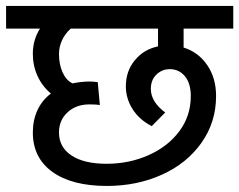

<svg xmlns="http://www.w3.org/2000/svg" viewBox="-30 -678 795 638"><path d="M580.1 -520Q628.9 -504.9 658.4 -461.9Q688 -418.9 688 -358.9Q688 -272 639.4 -203.4Q590.8 -134.8 507.8 -97.4Q424.8 -60.1 325.2 -60.1Q209 -60.1 144 -106.9Q79.1 -153.8 79.1 -237.8Q79.1 -278.8 94.5 -312Q109.9 -345.2 139.2 -367.2Q110.4 -391.1 94.7 -425.5Q79.1 -460 79.1 -499Q79.1 -545.9 103 -583H-9.8V-658.2H745.1V-583H580.1ZM205.1 -583Q186 -565.9 176 -543.9Q166 -522 166 -499Q166 -463.9 178 -437.5Q189.9 -411.1 210.9 -400.9Q237.8 -406.7 267.1 -407.2Q281.2 -407.2 294.9 -404.8L301.8 -329.1Q289.6 -331.1 267.1 -331.1Q223.1 -331.1 194.6 -304.9Q166 -278.8 166 -237.8Q166 -189 207.5 -161.4Q249 -133.8 324.2 -133.8Q399.4 -133.8 463.6 -162.4Q527.8 -190.9 565.9 -241.9Q604 -293 604 -358.9Q604 -400.9 584.5 -424.6Q564.9 -448.2 534.2 -448.2Q508.3 -448.2 489.7 -430.2Q471.2 -412.1 471.2 -382.8Q471.2 -339.8 519 -304.2L474.1 -258.8Q432.1 -280.8 410.2 -315.9Q388.2 -351.1 388.2 -391.1Q388.2 -441.9 418.2 -478Q448.2 -514.2 495.1 -523.9V-583Z"/></svg>

Font: Sarala
Style: Regular
Weight: 400
Designer: Andres Torresi
Foundry: Huerta Tipografica
Version: Version 1.004;PS 001.003;hotconv 1.0.70;makeotf.lib2.5.58329